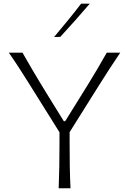

<svg xmlns="http://www.w3.org/2000/svg" viewBox="-20 -1017 705 1037"><path d="M296.9 0H360.8Q357.9 -62 356.9 -119.1Q356 -176.3 356 -243.7V-303.2L519 -563Q544.9 -604 572.5 -646.7Q600.1 -689.5 629.4 -732.4H556.6Q526.9 -680.2 504.4 -642.1Q481.9 -604 460.4 -569.1Q439 -534.2 412.1 -491.2L332 -362.3H324.7L242.2 -495.6Q217.3 -536.6 196.5 -570.3Q175.8 -604 153.8 -641.8Q131.8 -679.7 101.6 -732.4H27.8Q62.5 -682.1 87.6 -643.1Q112.8 -604 138.7 -562.5L301.3 -302.7V-243.7Q301.3 -176.3 300.3 -119.1Q299.3 -62 296.9 0ZM272 -816.9 305.7 -817.9Q346.7 -862.8 386.5 -907.2Q426.3 -951.7 464.8 -997.1H418Q383.3 -951.7 346.4 -906.7Q309.6 -861.8 272 -816.9Z"/></svg>

Font: Pinar-VF
Style: Regular
Weight: 300
Designer: Amin Abedi
Version: Version 3.0